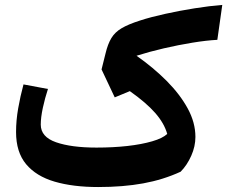

<svg xmlns="http://www.w3.org/2000/svg" viewBox="-20 -753 925 782"><path d="M885.3 -732.9 865.2 -590.8Q820.3 -588.4 763.4 -579.1Q706.5 -569.8 647.5 -556.2Q588.4 -542.5 536.1 -525.9Q604.5 -478 658.7 -423.6Q712.9 -369.1 744.4 -311.5Q775.9 -253.9 775.9 -195.3Q775.9 -156.7 759 -118.7Q742.2 -80.6 715.8 -53.7Q645 -21 563.2 -6.1Q481.4 8.8 379.9 8.8Q277.3 8.8 202.4 -13.2Q127.4 -35.2 86.4 -84.2Q45.4 -133.3 45.4 -215.3Q45.4 -262.7 54 -311.5Q62.5 -360.4 75.7 -409.2L175.3 -390.6Q163.1 -353.5 154.5 -314Q146 -274.4 146 -245.6Q146 -195.3 208.3 -173.6Q270.5 -151.9 373 -151.9Q440.4 -151.9 498.8 -158.4Q557.1 -165 599.9 -177.5Q642.6 -189.9 661.1 -207.5Q648.9 -251 612.1 -293Q575.2 -335 508.8 -381.8L447.3 -356.4L393.6 -470.2L409.7 -534.7Q418.9 -573.7 433.6 -597.9Q448.2 -622.1 475.6 -638.2Q502.9 -654.3 550.3 -669.4Q593.8 -683.6 652.6 -696.5Q711.4 -709.5 772.9 -719.2Q834.5 -729 885.3 -732.9Z"/></svg>

Font: Pinar Bold
Style: Regular
Weight: 700
Designer: Amin Abedi
Version: Version 3.000